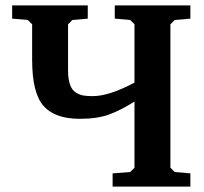

<svg xmlns="http://www.w3.org/2000/svg" viewBox="-20 -691 755 711"><path d="M25 -622V-671H305V-622L248 -617L232 -601V-431Q232 -399 239 -378.5Q246 -358 260 -349Q274 -340 288 -337.5Q302 -335 323 -335Q384 -335 478 -385V-601L462 -617L405 -622V-671H685V-622L627 -617L611 -601V-70L627 -54L685 -49V0H397V-49L462 -54L478 -70V-315Q428 -283 384 -267Q340 -251 276 -251Q183 -251 141 -299Q99 -347 99 -469V-601L83 -617Z"/></svg>

Font: Khartiya
Style: Bold
Weight: 700
Version: Version 1.0.2